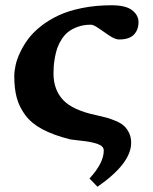

<svg xmlns="http://www.w3.org/2000/svg" viewBox="-20 -522 580 729"><path d="M350.1 187 319.8 155.8Q374 96.7 374 49.8Q374 33.2 351.3 24.9Q328.6 16.6 289.8 12.5Q251 8.3 245.1 6.8Q183.1 -8.8 141.1 -31.2Q99.1 -53.7 76.2 -84.7Q53.2 -115.7 43.7 -150.6Q34.2 -185.5 34.2 -231.9Q34.2 -251.5 39.1 -273.9Q43.9 -296.4 56.4 -323Q68.8 -349.6 87.4 -374.5Q106 -399.4 135.7 -422.9Q165.5 -446.3 202.6 -463.6Q239.7 -481 291.5 -491.5Q343.3 -502 403.8 -502Q457.5 -502 481.7 -483.2Q505.9 -464.4 505.9 -438Q505.9 -408.7 488.3 -390.4Q470.7 -372.1 432.1 -372.1Q417.5 -372.1 396 -386.2Q374.5 -400.4 355 -414.3Q335.4 -428.2 325.2 -428.2Q297.9 -428.2 275.9 -420.4Q253.9 -412.6 239.3 -401.1Q224.6 -389.6 213.9 -372.6Q203.1 -355.5 197.5 -339.4Q191.9 -323.2 188.5 -304Q185.1 -284.7 184.1 -271.2Q183.1 -257.8 183.1 -243.2Q183.1 -181.2 219.7 -142.3Q256.3 -103.5 344.2 -85Q368.7 -79.6 384 -75.4Q399.4 -71.3 419.2 -63Q439 -54.7 450.4 -44.4Q461.9 -34.2 470 -17.6Q478 -1 478 20Q478 98.6 350.1 187Z"/></svg>

Font: Linguistics Pro
Style: Bold
Weight: 700
Designer: Stefan Peev, Context Ltd
Foundry: Stefan Peev, Context Ltd
Version: Version 001.000